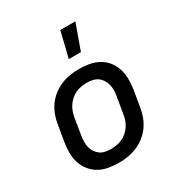

<svg xmlns="http://www.w3.org/2000/svg" viewBox="-178 -882 956 1016"><g transform="rotate(-30 300.0 -374.0)"><path d="M255 8Q223 8 192.5 2.5Q162 -3 136 -17.5Q110 -32 91.5 -55.5Q73 -79 63.5 -107.5Q54 -136 54 -167.5Q54 -199 59 -231L76 -331Q80 -358 90 -385Q100 -412 117 -436Q134 -460 158 -478.5Q182 -497 208.5 -508Q235 -519 263 -523.5Q291 -528 318 -528Q350 -528 380.5 -522.5Q411 -517 437.5 -502.5Q464 -488 482.5 -464.5Q501 -441 510 -412.5Q519 -384 519.5 -352.5Q520 -321 515 -289L498 -189Q494 -162 484 -135Q474 -108 457 -84Q440 -60 416 -41.5Q392 -23 365.5 -12Q339 -1 310.5 3.5Q282 8 255 8ZM256 -76Q273 -76 290 -79Q307 -82 324 -89.5Q341 -97 355 -109.5Q369 -122 379 -137Q389 -152 395 -169Q401 -186 403 -203L420 -303Q423 -321 423.5 -338.5Q424 -356 419.5 -373Q415 -390 406 -404Q397 -418 383.5 -427.5Q370 -437 352.5 -440.5Q335 -444 317 -444Q300 -444 283 -441Q266 -438 249.5 -430.5Q233 -423 219 -410.5Q205 -398 195 -383Q185 -368 179 -351Q173 -334 170 -317L154 -217Q151 -199 150.5 -181.5Q150 -164 154 -147Q158 -130 167.5 -116Q177 -102 190 -92.5Q203 -83 220.5 -79.5Q238 -76 256 -76ZM299 -600 337 -756H429L373 -600Z"/></g></svg>

Font: Iosevka Custom Medium Oblique
Style: Regular
Weight: 500
Italic angle: -9°
Designer: Belleve Invis
Foundry: Belleve Invis
Version: Version 27.0.1